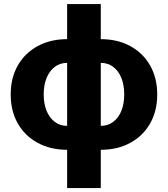

<svg xmlns="http://www.w3.org/2000/svg" viewBox="-20 -748 850 972"><path d="M319.8 10.3Q235.4 10.3 170.7 -24.9Q106 -60.1 70.1 -123Q34.2 -186 34.2 -269.5Q34.2 -353.5 70.1 -416.5Q106 -479.5 170.7 -514.6Q235.4 -549.8 319.8 -549.8H490.2Q575.2 -549.8 639.6 -514.6Q704.1 -479.5 740 -416.5Q775.9 -353.5 775.9 -269.5Q775.9 -186 740 -123Q704.1 -60.1 639.6 -24.9Q575.2 10.3 490.2 10.3ZM319.8 -110.8H490.2Q526.4 -110.8 553.2 -131.1Q580.1 -151.4 594.5 -187Q608.9 -222.7 608.9 -270Q608.9 -317.4 594.5 -353.3Q580.1 -389.2 553.2 -409.4Q526.4 -429.7 490.2 -429.7H319.8Q283.7 -429.7 257.1 -409.4Q230.5 -389.2 215.8 -353.3Q201.2 -317.4 201.2 -270Q201.2 -222.7 215.8 -187Q230.5 -151.4 257.1 -131.1Q283.7 -110.8 319.8 -110.8ZM319.8 204.1V-727.5H490.2V204.1Z"/></svg>

Font: Inter 16pt ExtraBold
Style: Regular
Weight: 800
Version: Version 4.001;git-66647c0bb